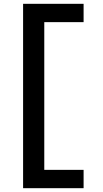

<svg xmlns="http://www.w3.org/2000/svg" viewBox="-20 -843 540 1006"><path d="M101 143V-823H418V-727H212V47H418V143Z"/></svg>

Font: Iosevka Slab
Style: Bold
Weight: 700
Monospace: yes
Designer: Belleve Invis
Foundry: Belleve Invis
Version: Version 11.1.1; ttfautohint (v1.8.3)